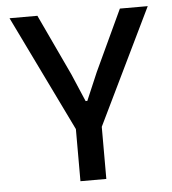

<svg xmlns="http://www.w3.org/2000/svg" viewBox="-48 -684 653 728"><g transform="rotate(-5 278.0 -319.5)"><path d="M321.5 -186H235L15 -639H121L230 -406.5L275 -301H281.5L326.5 -406.5L435 -639H541ZM327.5 0H229V-279H327.5Z"/></g></svg>

Font: Anek Malayalam Medium
Style: Regular
Weight: 500
Designer: Maithili Shingre (Malayalam) & Yesha Goshar (Latin)
Foundry: Ek Type
Version: Version 1.003